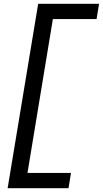

<svg xmlns="http://www.w3.org/2000/svg" viewBox="-20 -843 540 1006"><path d="M20 143 180 -823H499L486 -743H257L124 63H352L339 143Z"/></svg>

Font: Iosevka SS04 Medium Oblique
Style: Regular
Weight: 500
Italic angle: -9°
Monospace: yes
Designer: Belleve Invis
Foundry: Belleve Invis
Version: Version 19.0.0; ttfautohint (v1.8.4)